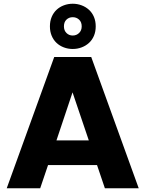

<svg xmlns="http://www.w3.org/2000/svg" viewBox="-20 -1007 777 1027"><path d="M499 -124H237L195 0H16L270 -702H468L722 0H541ZM369 -817Q389 -817 403 -830.5Q417 -844 417 -866Q417 -889 403 -902Q389 -915 369 -915Q349 -915 335.5 -902Q322 -889 322 -866Q322 -844 335.5 -830.5Q349 -817 369 -817ZM369 -987Q394 -987 416.5 -978.5Q439 -970 456 -954.5Q473 -939 482.5 -916.5Q492 -894 492 -866Q492 -838 482.5 -815.5Q473 -793 456 -777.5Q439 -762 416.5 -753.5Q394 -745 369 -745Q344 -745 321.5 -753.5Q299 -762 282.5 -777.5Q266 -793 256.5 -815.5Q247 -838 247 -866Q247 -894 256.5 -916.5Q266 -939 282.5 -954.5Q299 -970 321.5 -978.5Q344 -987 369 -987ZM368 -513 282 -256H455Z"/></svg>

Font: SVN-Poppins
Style: Bold
Weight: 700
Designer: Ninad Kale (Devanagari), Jonny Pinhorn (Latin)
Foundry: Indian Type Foundry
Version: Version 3.200;PS 1.000;hotconv 16.6.54;makeotf.lib2.5.65590